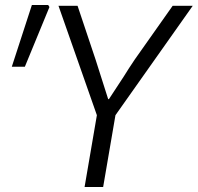

<svg xmlns="http://www.w3.org/2000/svg" viewBox="-20 -745 788 765"><path d="M366 -286 213 -722H289L361 -507L411 -350H414L473 -440Q492 -471 517 -508L668 -722H748L440 -286L391 0H317ZM107 -725H172L177 -717L79 -479H27Z"/></svg>

Font: Nebula Sans Book
Style: Regular
Weight: 400
Italic angle: -9°
Designer: Paul D. Hunt for Adobe (as Source Sans)
Foundry: Nebula Entertainment & Broadcasting LLC
Version: Version 1.010